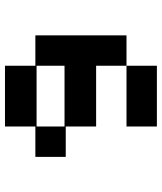

<svg xmlns="http://www.w3.org/2000/svg" viewBox="42 -708 665 790"><g transform="rotate(-90 375.0 -312.5)"><path d="M250 0V-125H500V-250H250V-375H125V-500H250V-625H500V-500H625V-125H500V0ZM250 -380H500V-495H250Z"/></g></svg>

Font: Silkscreen
Style: Regular
Weight: 400
Designer: Jason Kottke
Foundry: Jason Kottke
Version: Version 1.001; ttfautohint (v1.8.4.7-5d5b)